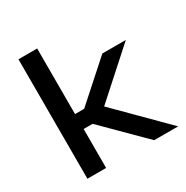

<svg xmlns="http://www.w3.org/2000/svg" viewBox="-153 -790 892 920"><g transform="rotate(-30 292.5 -330.5)"><path d="M440.5 0 224 -215.5H160V-298H225L433 -484H563L302 -249.5V-271.5L573 0ZM71 0V-661H174.5V0Z"/></g></svg>

Font: Anek Gurmukhi Medium SemiExpanded
Style: Regular
Weight: 500
Width: 6
Version: Version 1.003